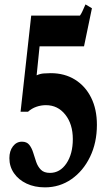

<svg xmlns="http://www.w3.org/2000/svg" viewBox="-20 -818 482 849"><path d="M178.5 10.5Q133 10.5 97.5 -6.2Q62 -23 41.8 -52.2Q21.5 -81.5 21.5 -118.5Q21.5 -150.5 37.2 -171Q53 -191.5 77 -191.5Q98.5 -191.5 109.5 -177.5Q120.5 -163.5 126.8 -143Q133 -122.5 140 -102Q147 -81.5 160.8 -67.5Q174.5 -53.5 201 -53.5Q245.5 -53.5 273.8 -95.5Q302 -137.5 302 -203Q302 -269 268.8 -311Q235.5 -353 183 -353Q161.5 -353 140.8 -345.8Q120 -338.5 104 -324H71L118 -749H333.5Q339 -756.5 344 -767.2Q349 -778 358 -798.5L386.5 -781.5L351.5 -613H155L142 -485Q157.5 -492 173 -493.2Q188.5 -494.5 204 -494.5Q265.5 -494.5 311.5 -466Q357.5 -437.5 383 -386.2Q408.5 -335 408.5 -266Q408.5 -187 378.2 -124.5Q348 -62 296 -25.8Q244 10.5 178.5 10.5Z"/></svg>

Font: Libre Caslon Condensed
Style: Bold
Weight: 700
Designer: Pablo Impallari, Rodrigo Fuenzalida, Katja Schimmel, Ertekin Erdin
Foundry: Pablo Impallari, Rodrigo Fuenzalida
Version: Version 2.000; ttfautohint (v1.8.4.7-5d5b);gftools[0.9.33]